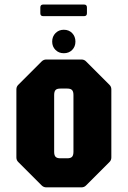

<svg xmlns="http://www.w3.org/2000/svg" viewBox="-20 -806 549 826"><path d="M179 0Q167.5 0 159 -8.5L59 -108.5Q50.5 -116.5 50.5 -128.5V-421.5Q50.5 -433.5 59 -441.5L159 -541.5Q167.5 -550 179 -550H330.5Q342.5 -550 350.5 -541.5L450.5 -441.5Q459 -433.5 459 -421.5V-128.5Q459 -116.5 450.5 -108.5L350.5 -8.5Q342.5 0 330.5 0ZM240 -125H269.5Q284 -125 290 -131.5Q296 -138 296 -153V-397Q296 -412 290 -418.5Q284 -425 269.5 -425H240Q224.5 -425 218.8 -418.5Q213 -412 213 -397V-153Q213 -138 219 -131.5Q225 -125 240 -125ZM254.5 -577Q233 -577 218.8 -591.2Q204.5 -605.5 204.5 -627Q204.5 -649 218.8 -663.5Q233 -678 254.5 -678Q276.5 -678 290.5 -663.5Q304.5 -649 304.5 -627Q304.5 -605.5 290.5 -591.2Q276.5 -577 254.5 -577ZM166 -736.5Q153.5 -736.5 153.5 -749V-774Q153.5 -786.5 166 -786.5H341.5Q354 -786.5 354 -774V-749Q354 -736.5 341.5 -736.5Z"/></svg>

Font: Jaro 24pt
Style: Regular
Weight: 400
Designer: Agyei Archer, Celine Hurka, Mirko Velimirović
Version: Version 1.000